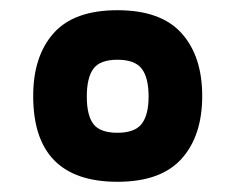

<svg xmlns="http://www.w3.org/2000/svg" viewBox="-20 -515 460 376"><path d="M45 -327Q45 -405 85 -450Q125 -495 210 -495Q295 -495 335.5 -450Q376 -405 376 -327Q376 -249 335.5 -204Q295 -159 210 -159Q45 -159 45 -327ZM271 -326Q271 -363 257.5 -380.5Q244 -398 210 -398Q176 -398 163 -380.5Q150 -363 150 -326Q150 -289 163 -272Q176 -255 210 -255Q244 -255 257.5 -272.5Q271 -290 271 -326Z"/></svg>

Font: Khand ExtraBold
Style: Regular
Weight: 800
Designer: Sanchit Sawaria and Jyotish Sonowal (Devanagari), Satya Rajpurohit (Latin)
Foundry: Indian Type Foundry
Version: Version 2.000;PS 1.0;hotconv 1.0.79;makeotf.lib2.5.61930